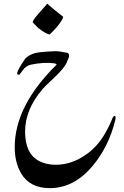

<svg xmlns="http://www.w3.org/2000/svg" viewBox="-20 -851 642 994"><path d="M173.8 -773.9 224.1 -831.1 228 -829.1Q248 -810.1 307.1 -764.2Q306.2 -752 280.8 -719.2Q269 -703.1 237.8 -672.9Q220.2 -672.9 176.8 -707L148.9 -735.8Q151.9 -749 173.8 -773.9ZM331.1 -577.1Q337.9 -570.8 337.9 -563Q337.9 -555.2 332 -543Q326.2 -530.8 325.2 -525.9Q309.1 -495.1 266.1 -454.1Q210.9 -402.8 199.2 -388.2Q109.9 -283.2 109.9 -169.9Q109.9 -56.2 181.2 -18.1Q219.2 2 268.1 2Q346.2 2 417 -44.9Q482.9 -87.9 523.9 -160.2Q547.9 -202.1 564.9 -245.1Q573.2 -252.9 576.2 -251Q580.1 -243.2 577.1 -231Q543 -89.8 456.1 12.2Q360.8 123 237.8 123Q133.8 123 88.9 45.9Q56.2 -11.2 56.2 -88.9Q56.2 -303.2 272.9 -516.1Q272.9 -520 263.2 -522.9Q209 -530.8 139.2 -516.1Q121.1 -512.2 105 -496.1Q92.8 -480 80.1 -463.9Q65.9 -463.9 68.8 -473.1Q73.2 -494.1 111.8 -548.8Q140.1 -575.2 183.1 -580.1Q214.8 -584 264.2 -585.9Q284.2 -586.9 331.1 -577.1Z"/></svg>

Font: Jameel Khushkhati
Style: Regular
Weight: 400
Version: Version 3.5